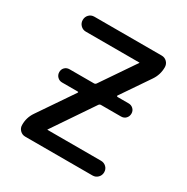

<svg xmlns="http://www.w3.org/2000/svg" viewBox="-166 -872 985 1013"><g transform="rotate(30 326.5 -365.0)"><path d="M101.6 -127 245.1 -337.9Q250 -344.7 242.2 -344.7H147.5Q130.9 -344.7 119.1 -356.4Q107.4 -368.2 107.4 -385.3Q107.4 -402.3 118.7 -413.6Q129.9 -424.8 147.5 -424.8H295.9Q303.7 -424.8 308.6 -431.6L448.2 -636.7Q448.2 -637.7 448.7 -637.7Q449.2 -637.7 449.2 -638.7Q449.2 -639.6 448.2 -639.6H122.1Q103.5 -639.6 90.3 -652.8Q77.1 -666 77.1 -685.1Q77.1 -704.1 89.8 -717.3Q102.5 -730.5 122.1 -730.5H532.2Q550.8 -730.5 564 -717.3Q577.1 -704.1 577.1 -684.6Q577.1 -639.6 551.8 -602.5L435.5 -431.6Q433.6 -429.7 435.1 -427.2Q436.5 -424.8 440.4 -424.8H506.8Q523.4 -424.8 535.2 -413.6Q546.9 -402.3 546.9 -385.3Q546.9 -368.2 535.6 -356.4Q524.4 -344.7 506.8 -344.7H384.8Q377 -344.7 372.1 -337.9L206.1 -92.8Q206.1 -91.8 205.6 -91.8Q205.1 -91.8 205.1 -90.8Q205.1 -89.8 206.1 -89.8H532.2Q550.8 -89.8 564 -77.1Q577.1 -64.5 577.1 -45.4Q577.1 -26.4 564 -13.2Q550.8 0 532.2 0H122.1Q103.5 0 90.3 -13.2Q77.1 -26.4 77.1 -44.9Q76.2 -89.8 101.6 -127Z"/></g></svg>

Font: Rounded Mgen+ 2p medium
Style: Regular
Weight: 500
Designer: [Source Han Sans]
Ryoko NISHIZUKA  (kana & ideographs); Paul D. Hunt (Latin, Greek & Cyrillic); Wenlong ZHANG  (bopomofo
Version: Version 1.059.20150602